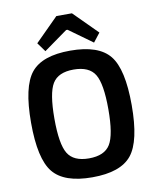

<svg xmlns="http://www.w3.org/2000/svg" viewBox="-98 -981 871 1069"><g transform="rotate(-10 337.5 -446.5)"><path d="M383 -906 515 -774 476 -724 343 -820H335L201 -724L164 -775L295 -906ZM337 -703Q497 -703 559.5 -626Q622 -549 622 -345Q622 -141 559.5 -64Q497 13 337 13Q178 13 115.5 -64Q53 -141 53 -345Q53 -549 115.5 -626Q178 -703 337 -703ZM337 -596Q250 -596 217.5 -542.5Q185 -489 185 -345Q185 -201 217.5 -147.5Q250 -94 337 -94Q425 -94 457.5 -147.5Q490 -201 490 -345Q490 -489 457.5 -542.5Q425 -596 337 -596Z"/></g></svg>

Font: Exo 2 Semi Bold
Style: Regular
Weight: 600
Designer: Natanael Gama
Version: Version 1.001;PS 001.001;hotconv 1.0.88;makeotf.lib2.5.64775